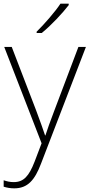

<svg xmlns="http://www.w3.org/2000/svg" viewBox="-23 -786 489 1048"><path d="M352 -758V-766H307C279 -723 218 -653 177 -613V-606H205C257 -648 319 -715 352 -758ZM0 -530 204 -4 166 96C135 176 106 208 52 208C31 208 15 204 -3 198V233C16 239 34 242 55 242C128 242 167 197 201 107L446 -530H405L273 -181C250 -122 235 -77 225 -47H223C213 -78 197 -122 174 -184L41 -530Z"/></svg>

Font: Noto Sans Canadian Aboriginal ExtraLight
Style: Regular
Weight: 200
Designer: Monotype Design Team, Typotheque's Kevin King
Foundry: Monotype Imaging Inc.
Version: Version 2.004